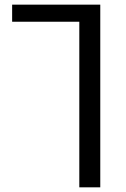

<svg xmlns="http://www.w3.org/2000/svg" viewBox="-20 -595 535 818"><path d="M317.9 203.1V-502.4H31.7V-575.2H407.2V203.1Z"/></svg>

Font: Heebo
Style: Regular
Weight: 400
Designer: Oded Ezer
Foundry: Ezer Type House
Version: Version 3.100